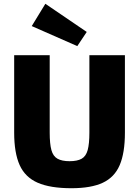

<svg xmlns="http://www.w3.org/2000/svg" viewBox="-20 -982 736 1016"><path d="M641 -690V-280Q641 -173 613.5 -108.5Q586 -44 524 -15Q462 14 358 14Q246 14 179.5 -15Q113 -44 84 -108.5Q55 -173 55 -280V-690H243V-280Q243 -221 252 -188Q261 -155 284.5 -142Q308 -129 348 -129Q389 -129 412 -142Q435 -155 444 -188Q453 -221 453 -280V-690ZM220 -962 439 -813 389 -738 148 -844Z"/></svg>

Font: Exo 2 ExtraBold
Style: Regular
Weight: 800
Designer: Natanael Gama
Foundry: Natanael Gama
Version: Version 2.010